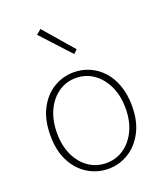

<svg xmlns="http://www.w3.org/2000/svg" viewBox="-150 -921 887 1034"><g transform="rotate(-20 293.0 -403.5)"><path d="M293 13Q230 13 176.5 -19.5Q123 -52 91 -113.5Q59 -175 59 -262Q59 -351 91 -413Q123 -475 176.5 -507.5Q230 -540 293 -540Q340 -540 382.5 -521.5Q425 -503 457.5 -467.5Q490 -432 508.5 -380Q527 -328 527 -262Q527 -175 494.5 -113.5Q462 -52 409 -19.5Q356 13 293 13ZM293 -20Q349 -20 393.5 -50.5Q438 -81 464 -135.5Q490 -190 490 -262Q490 -335 464 -390Q438 -445 393.5 -476Q349 -507 293 -507Q237 -507 192.5 -476Q148 -445 122.5 -390Q97 -335 97 -262Q97 -190 122.5 -135.5Q148 -81 192.5 -50.5Q237 -20 293 -20ZM330 -631 177 -797 205 -820 351 -651Z"/></g></svg>

Font: Shanggu Sans SC VF
Style: Regular
Weight: 250
Designer: GuiWonder
Version: Version 1.021